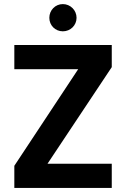

<svg xmlns="http://www.w3.org/2000/svg" viewBox="-20 -918 616 938"><path d="M50 0H526V-118H212L526 -590V-698H50V-580H362L50 -108ZM221 -831C221 -794 250 -765 287 -765C324 -765 354 -794 354 -831C354 -868 324 -898 287 -898C250 -898 221 -868 221 -831Z"/></svg>

Font: Poppins SemiBold
Style: Regular
Weight: 600
Designer: Ninad Kale (Devanagari), Jonny Pinhorn (Latin)
Foundry: Indian Type Foundry
Version: 4.004